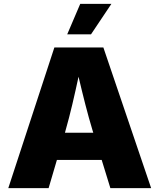

<svg xmlns="http://www.w3.org/2000/svg" viewBox="-20 -973 825 993"><path d="M22.9 0H231.4L274.4 -146H505.9L550.8 0H761.7L514.6 -727.5H261.2ZM327.6 -795.4H450.7L556.2 -953.1H395ZM315.9 -286.6 318.8 -297.4C343.8 -384.3 365.2 -479 386.2 -576.2C409.2 -479 432.6 -384.3 459 -297.4L462.4 -286.6Z"/></svg>

Font: Raveo ExtraBold
Style: Regular
Weight: 800
Designer: Jakub Foglar, Rasmus Andersson (Inter)
Foundry: Jakubfoglar.com
Version: Version 1.100;Glyphs 3.2.3 (3260)